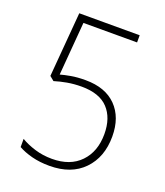

<svg xmlns="http://www.w3.org/2000/svg" viewBox="-134 -805 776 905"><g transform="rotate(20 254.0 -352.0)"><path d="M243 -428Q343 -428 397.5 -372.5Q452 -317 452 -221Q452 -117 390.5 -53.5Q329 10 220 10Q171 10 131 -0.5Q91 -11 63 -27V-68Q93 -50 133.5 -37.5Q174 -25 220 -25Q311 -25 362 -78Q413 -131 413 -219Q413 -300 369.5 -346.5Q326 -393 236 -393Q198 -393 164.5 -387Q131 -381 102 -372L80 -390L107 -714H410V-678H141L119 -411Q140 -417 171 -422.5Q202 -428 243 -428Z"/></g></svg>

Font: Noto Sans Gujarati SemiCondensed ExtraLight
Style: Regular
Weight: 200
Width: 4
Designer: Jelle Bosma - Monotype Design Team, Universal Thirst
Foundry: Monotype Imaging Inc.
Version: Version 2.106; ttfautohint (v1.8.4.7-5d5b)